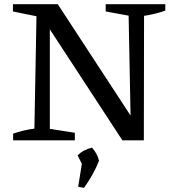

<svg xmlns="http://www.w3.org/2000/svg" viewBox="-20 -673 835 921"><path d="M487 -653H773V-622Q747 -613 722 -607Q697 -601 671 -597L670 0H567L197 -566L219 -573V-55L339 -36V0H43V-32Q70 -41 95 -47Q120 -53 145 -56L155 -595L42 -618V-653H257L627 -87L607 -81L597 -598L487 -618ZM355 223 376 92 455 98Q442 131 424 163.5Q406 196 383 228ZM385 137 352 72Q368 57 385 48.5Q402 40 421 35Q433 48 441.5 63Q450 78 455 98Z"/></svg>

Font: Piazzolla 24pt Medium
Style: Regular
Weight: 500
Designer: Juan Pablo del Peral
Foundry: Huerta Tipografica
Version: Version 2.005